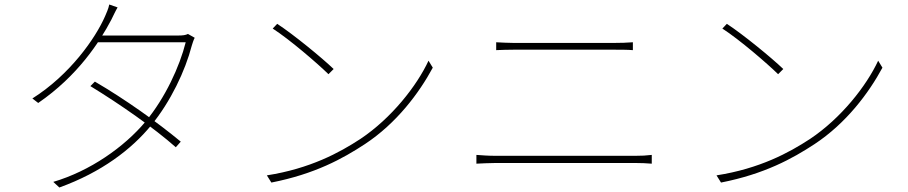

<svg xmlns="http://www.w3.org/2000/svg" viewBox="-20 -811 4040 854"><path d="M402 -448 382 -428C513 -348 665 -242 762 -156L784 -181C679 -268 536 -370 402 -448ZM846 -643 816 -660C806 -655 795 -653 772 -653H421L403 -623H806C779 -515 715 -376 628 -271C533 -157 380 -50 217 -2L244 23C432 -45 565 -147 652 -253C739 -359 804 -496 833 -608C835 -615 841 -634 846 -643ZM503 -778 466 -791C463 -774 452 -749 447 -738C405 -642 292 -479 124 -373L150 -353C326 -474 423 -624 475 -723C483 -739 493 -761 503 -778Z M1213 -705 1193 -684C1269 -635 1392 -529 1441 -481L1464 -504C1412 -554 1285 -658 1213 -705ZM1167 -31 1187 1C1380 -37 1504 -105 1603 -170C1744 -263 1844 -397 1905 -510L1886 -541C1834 -429 1721 -285 1583 -193C1490 -132 1359 -61 1167 -31Z M2187 -623V-588C2214 -589 2235 -590 2266 -590C2308 -590 2663 -590 2709 -590C2740 -590 2769 -590 2795 -588V-623C2769 -621 2741 -620 2709 -620C2662 -620 2308 -620 2266 -620C2235 -620 2214 -622 2187 -623ZM2099 -122V-83C2128 -84 2150 -86 2183 -86C2235 -86 2754 -86 2807 -86C2831 -86 2855 -85 2879 -83V-122C2855 -119 2833 -118 2807 -118C2754 -118 2235 -118 2183 -118C2150 -118 2128 -120 2099 -122Z M3213 -705 3193 -684C3269 -635 3392 -529 3441 -481L3464 -504C3412 -554 3285 -658 3213 -705ZM3167 -31 3187 1C3380 -37 3504 -105 3603 -170C3744 -263 3844 -397 3905 -510L3886 -541C3834 -429 3721 -285 3583 -193C3490 -132 3359 -61 3167 -31Z"/></svg>

Font: Source Han Sans JP VF
Style: Regular
Weight: 250
Designer: Ryoko NISHIZUKA 西塚涼子 (kana, bopomofo & ideographs); Paul D. Hunt (Latin, Greek & Cyrillic); Sandoll Communications 산돌커뮤니
Foundry: Adobe
Version: Version 2.004;hotconv 1.0.118;makeotfexe 2.5.65603